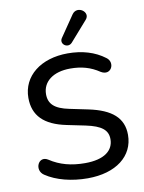

<svg xmlns="http://www.w3.org/2000/svg" viewBox="-102 -1018 825 1097"><g transform="rotate(-10 311.0 -469.5)"><path d="M462 -885C498 -925 427 -976 394 -929L310 -806C288 -774 334 -740 361 -770ZM317 9C482 9 586 -73 586 -196C586 -294 522 -350 388 -378L282 -400C198 -417 165 -449 165 -505C165 -578 227 -626 326 -626C390 -626 443 -612 495 -577C552 -543 586 -617 541 -649C483 -693 410 -714 327 -714C171 -714 62 -629 62 -502C62 -399 123 -338 250 -312L357 -290C447 -271 483 -242 483 -189C483 -124 430 -79 317 -79C238 -79 172 -96 113 -135C60 -169 23 -89 74 -55C136 -13 225 9 317 9Z"/></g></svg>

Font: Nunito SemiBold
Style: Regular
Weight: 600
Designer: Vernon Adams
Foundry: Vernon Adams
Version: Version 3.602